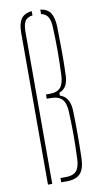

<svg xmlns="http://www.w3.org/2000/svg" viewBox="-90 -841 465 883"><g transform="rotate(-10 142.0 -399.5)"><path d="M60 0V-709Q60 -752 74.8 -773.5Q89.5 -795 125 -799V-779Q99.5 -775.5 89.8 -759.5Q80 -743.5 80 -709V0ZM122 0V-20H147Q181 -20 196.2 -37Q211.5 -54 213 -93Q215.5 -151.5 215.5 -202.5Q215.5 -253.5 213 -312Q211.5 -354 194.8 -372Q178 -390 141 -390H123V-410H141Q175.5 -410 191 -428Q206.5 -446 208 -488Q210.5 -546.5 210.5 -597.5Q210.5 -648.5 208 -707Q207 -739.5 197.2 -756.5Q187.5 -773.5 165 -778V-799Q198 -794.5 212.2 -772.5Q226.5 -750.5 228 -707Q229.5 -637.5 229.5 -586.5Q229.5 -535.5 228 -488Q227.5 -453.5 217.2 -434.5Q207 -415.5 185 -407V-394Q231.5 -379.5 233 -312Q234.5 -253 234.5 -202.2Q234.5 -151.5 233 -93Q231.5 -43.5 211.5 -21.8Q191.5 0 147 0Z"/></g></svg>

Font: Big Shoulders Stencil Display Thin
Style: Regular
Weight: 100
Designer: Patric King
Foundry: XO Type Co
Version: Version 1.000